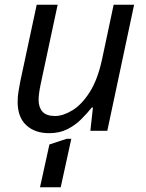

<svg xmlns="http://www.w3.org/2000/svg" viewBox="-20 -556 619 816"><path d="M189 10Q128 10 91.5 -24Q55 -58 55 -123Q55 -146 58.5 -166.5Q62 -187 66 -209L136 -536H225L153 -199Q144 -156 144 -132Q144 -100 160.5 -81.5Q177 -63 214 -63Q248 -63 287.5 -87Q327 -111 361 -164Q395 -217 414 -305L463 -536H550L436 0H364L375 -99H370Q351 -75 325.5 -49.5Q300 -24 266.5 -7Q233 10 189 10ZM150 240 190 58 263 34H283L238 240Z"/></svg>

Font: Manna Sans
Style: Italic
Weight: 400
Italic angle: -12°
Designer: Monotype Design Team
Foundry: Monotype Imaging Inc.
Version: Version 2.001.1; ttfautohint (v1.8.2)